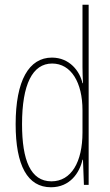

<svg xmlns="http://www.w3.org/2000/svg" viewBox="-20 -780 464 810"><path d="M195 10C276 10 316 -52 328 -106H330L334 0H354V-760H328V-497C328 -475 329 -454 330 -429H328C317 -479 274 -537 199 -537C102 -537 46 -440 46 -256C46 -82 96 10 195 10ZM197 -15C109 -15 73 -104 73 -256C73 -424 117 -512 200 -512C280 -512 328 -432 328 -315V-221C328 -97 281 -15 197 -15Z"/></svg>

Font: Noto Sans Georgian ExtraCondensed Thin
Style: Regular
Weight: 100
Width: 2
Designer: Monotype Design Team, Akaki Razmadze
Foundry: Google LLC
Version: Version 2.005